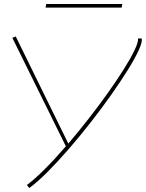

<svg xmlns="http://www.w3.org/2000/svg" viewBox="-20 -723 732 964"><path d="M673 -530H691Q696 -514 677 -472Q658 -430 621.5 -371.5Q585 -313 537 -245Q489 -177 434.5 -107.5Q380 -38 324.5 26Q269 90 218 141Q167 192 127 221L115 206Q154 177 205.5 125.5Q257 74 312 10H310L42 -533L59 -540L323 -2Q375 -63 426.5 -129Q478 -195 523 -258.5Q568 -322 602.5 -377Q637 -432 656 -472Q675 -512 673 -530ZM209 -685 212 -703H594L591 -685Z"/></svg>

Font: Georama ExtraExtended Thin
Style: Italic
Weight: 100
Width: 8
Italic angle: -9°
Designer: Jean-Baptiste Levee
Foundry: Production Type
Version: Version 1.000